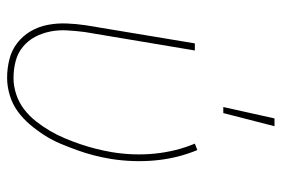

<svg xmlns="http://www.w3.org/2000/svg" viewBox="-146 -638 792 540"><g transform="rotate(90 250.0 -368.0)"><path d="M199 8Q172 8 146.5 1.5Q121 -5 101 -20.5Q81 -36 68 -58Q55 -80 50 -106Q45 -132 46 -159Q47 -186 51 -213L102 -520H122L70 -210Q67 -186 65.5 -161.5Q64 -137 68.5 -114Q73 -91 83.5 -71Q94 -51 111.5 -36.5Q129 -22 152 -16Q175 -10 200 -10Q222 -10 245 -17.5Q268 -25 287 -39.5Q306 -54 321 -73Q336 -92 348 -112.5Q360 -133 369 -154.5Q378 -176 385.5 -198Q393 -220 398.5 -242Q404 -264 408 -287Q418 -348 412 -407.5Q406 -467 384 -520L402 -527Q425 -472 431 -410Q437 -348 427 -284Q423 -260 417 -236.5Q411 -213 402.5 -189.5Q394 -166 384.5 -143Q375 -120 361 -98Q347 -76 330.5 -56.5Q314 -37 293.5 -22Q273 -7 248 0.5Q223 8 199 8ZM281 -600 313 -744H335L298 -600Z"/></g></svg>

Font: Iosevka Term Curly Thin
Style: Italic
Weight: 100
Italic angle: -9°
Designer: Belleve Invis
Foundry: Belleve Invis
Version: Version 32.3.0